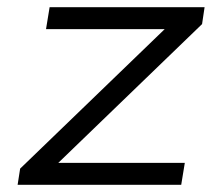

<svg xmlns="http://www.w3.org/2000/svg" viewBox="-20 -514 619 534"><path d="M29 0 36 -45 464 -458 463 -433H108L118 -494H549L542 -447L112 -32L113 -61H494L484 0Z"/></svg>

Font: Nunito Sans 7pt SemiExpanded Light
Style: Italic
Weight: 300
Width: 6
Italic angle: -9°
Designer: Vernon Adams
Foundry: Vernon Adams
Version: Version 3.101;gftools[0.9.27]